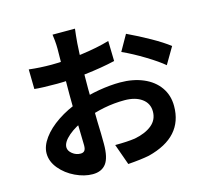

<svg xmlns="http://www.w3.org/2000/svg" viewBox="-119 -951 1238 1141"><g transform="rotate(-15 500.0 -380.5)"><path d="M427 -725Q419 -600 419 -445Q419 -430 422 -244Q425 -166 425 -106Q425 -21 397.5 15Q370 51 315 51Q264 51 209 25Q154 -1 117.5 -45Q81 -89 81 -139Q81 -184 115.5 -231.5Q150 -279 210.5 -319.5Q271 -360 345 -386Q409 -410 480 -422Q551 -434 611 -434Q691 -434 753.5 -407.5Q816 -381 851 -331.5Q886 -282 886 -216Q886 -25 665 31Q616 41 534 47L488 -82Q562 -82 611 -89Q678 -102 717 -134Q756 -166 756 -217Q756 -267 716 -296Q676 -325 609 -325Q483 -325 358 -276Q290 -250 247 -213Q204 -176 204 -144Q204 -122 226.5 -104Q249 -86 277 -86Q293 -86 301 -95.5Q309 -105 309 -128Q309 -144 307 -216Q303 -330 303 -441L304 -636Q305 -672 305 -724Q305 -748 302.5 -774Q300 -800 298 -812H436Q431 -774 427 -725ZM967 -563 907 -461Q871 -492 800.5 -535Q730 -578 666 -607L721 -704Q791 -671 858.5 -633Q926 -595 967 -563ZM246 -641Q330 -641 431.5 -654.5Q533 -668 608 -690L611 -566Q530 -547 426.5 -535Q323 -523 250 -523Q154 -523 110 -528L108 -649Q175 -641 246 -641Z"/></g></svg>

Font: Merged Yaku Han JP
Style: Bold
Weight: 700
Designer: Ryoko NISHIZUKA 西塚涼子 (kana, bopomofo & ideographs); Paul D. Hunt (Latin, Greek & Cyrillic); Sandoll Communications 산돌커뮤니
Foundry: Adobe
Version: Version 2.004